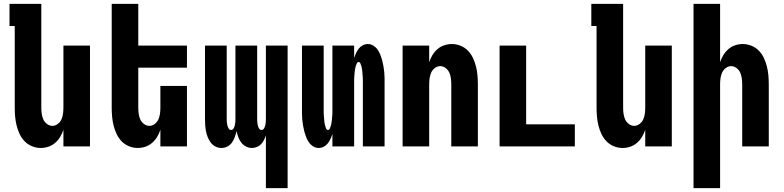

<svg xmlns="http://www.w3.org/2000/svg" viewBox="-20 -755 4040 990"><path d="M190 8Q167 8 145 -1Q123 -10 107 -26.5Q91 -43 81 -64.5Q71 -86 65.5 -108.5Q60 -131 58 -154Q56 -177 56 -200V-621H29V-735H193V-200Q193 -185 195 -169.5Q197 -154 203 -140Q209 -126 222 -116Q235 -106 250 -106Q265 -106 278 -116Q291 -126 297 -140Q303 -154 305 -169.5Q307 -185 307 -200V-520H444V0H307V-86Q301 -67 290.5 -49.5Q280 -32 264.5 -18.5Q249 -5 229.5 1.5Q210 8 190 8Z M690 8Q667 8 645 -1Q623 -10 607 -26.5Q591 -43 581 -64.5Q571 -86 565.5 -108.5Q560 -131 558 -154Q556 -177 556 -200V-735H693V-520H944V-406H693V-200Q693 -185 695 -169.5Q697 -154 703 -140Q709 -126 722 -116Q735 -106 750 -106Q765 -106 778 -116Q791 -126 797 -140Q803 -154 805 -169.5Q807 -185 807 -200V-312H944V0H807V-86Q801 -67 790.5 -49.5Q780 -32 764.5 -18.5Q749 -5 729.5 1.5Q710 8 690 8Z M1351 215V-57Q1347 -45 1341 -33Q1335 -21 1326 -11.5Q1317 -2 1304.5 3Q1292 8 1279 8Q1263 8 1248.5 0.5Q1234 -7 1224 -20Q1214 -33 1208.5 -48Q1203 -63 1200 -79Q1196 -63 1190.5 -48Q1185 -33 1176 -20Q1167 -7 1152.5 0.5Q1138 8 1122 8Q1106 8 1091 0.5Q1076 -7 1066.5 -20Q1057 -33 1051 -48Q1045 -63 1042 -79Q1039 -95 1038 -111Q1037 -127 1037 -143V-520H1149V-143Q1149 -134 1149.5 -126Q1150 -118 1152 -109.5Q1154 -101 1158.5 -93Q1163 -85 1171 -85Q1180 -85 1184.5 -93Q1189 -101 1191 -109.5Q1193 -118 1193.5 -126Q1194 -134 1194 -143V-520H1306V-143Q1306 -134 1306.5 -126Q1307 -118 1309 -109.5Q1311 -101 1315.5 -93Q1320 -85 1329 -85Q1337 -85 1341.5 -93Q1346 -101 1348 -109.5Q1350 -118 1350.5 -126Q1351 -134 1351 -143V-520H1463V215Z M1623 8Q1608 8 1594.5 -0.5Q1581 -9 1572.5 -21.5Q1564 -34 1558.5 -48.5Q1553 -63 1549 -78Q1545 -93 1542.5 -108Q1540 -123 1538.5 -138.5Q1537 -154 1537 -169.5Q1537 -185 1537 -200V-520H1649V-200Q1649 -194 1649 -188Q1649 -182 1649 -176Q1649 -170 1649.5 -163.5Q1650 -157 1650.5 -151Q1651 -145 1651.5 -139Q1652 -133 1652.5 -127Q1653 -121 1654.5 -115Q1656 -109 1657.5 -103.5Q1659 -98 1662 -91.5Q1665 -85 1671 -85Q1677 -85 1680 -91.5Q1683 -98 1685 -103.5Q1687 -109 1688 -115Q1689 -121 1690 -127Q1691 -133 1691.5 -139Q1692 -145 1692.5 -151Q1693 -157 1693.5 -163.5Q1694 -170 1694 -176Q1694 -182 1694 -188Q1694 -194 1694 -200V-520H1806V-455Q1810 -468 1815.5 -480.5Q1821 -493 1829.5 -504Q1838 -515 1850.5 -521.5Q1863 -528 1877 -528Q1892 -528 1905.5 -519.5Q1919 -511 1927.5 -498.5Q1936 -486 1941.5 -471.5Q1947 -457 1951 -442Q1955 -427 1957.5 -412Q1960 -397 1961.5 -381.5Q1963 -366 1963 -350.5Q1963 -335 1963 -320V0H1851V-320Q1851 -326 1851 -332Q1851 -338 1851 -344Q1851 -350 1850.5 -356.5Q1850 -363 1849.5 -369Q1849 -375 1848.5 -381Q1848 -387 1847.5 -393Q1847 -399 1845.5 -405Q1844 -411 1842.5 -416.5Q1841 -422 1838 -428.5Q1835 -435 1829 -435Q1823 -435 1820 -428.5Q1817 -422 1815 -416.5Q1813 -411 1812 -405Q1811 -399 1810 -393Q1809 -387 1808.5 -381Q1808 -375 1807.5 -369Q1807 -363 1806.5 -356.5Q1806 -350 1806 -344Q1806 -338 1806 -332Q1806 -326 1806 -320V0H1694V-65Q1690 -52 1684.5 -39.5Q1679 -27 1670.5 -16Q1662 -5 1649.5 1.5Q1637 8 1623 8Z M2056 0V-520H2193V-434Q2199 -453 2209.5 -470.5Q2220 -488 2235.5 -501.5Q2251 -515 2270.5 -521.5Q2290 -528 2310 -528Q2333 -528 2355 -519Q2377 -510 2393 -493.5Q2409 -477 2419 -455.5Q2429 -434 2434.5 -411.5Q2440 -389 2442 -366Q2444 -343 2444 -320V0H2307V-320Q2307 -335 2305 -350.5Q2303 -366 2297 -380Q2291 -394 2278 -404Q2265 -414 2250 -414Q2235 -414 2222 -404Q2209 -394 2203 -380Q2197 -366 2195 -350.5Q2193 -335 2193 -320V0Z M2556 0V-520H2693V-114H2944V0Z M3190 8Q3167 8 3145 -1Q3123 -10 3107 -26.5Q3091 -43 3081 -64.5Q3071 -86 3065.5 -108.5Q3060 -131 3058 -154Q3056 -177 3056 -200V-621H3029V-735H3193V-200Q3193 -185 3195 -169.5Q3197 -154 3203 -140Q3209 -126 3222 -116Q3235 -106 3250 -106Q3265 -106 3278 -116Q3291 -126 3297 -140Q3303 -154 3305 -169.5Q3307 -185 3307 -200V-520H3444V0H3307V-86Q3301 -67 3290.5 -49.5Q3280 -32 3264.5 -18.5Q3249 -5 3229.5 1.5Q3210 8 3190 8Z M3556 215V-735H3693V-434Q3699 -453 3709.5 -470.5Q3720 -488 3735.5 -501.5Q3751 -515 3770.5 -521.5Q3790 -528 3810 -528Q3833 -528 3855 -519Q3877 -510 3893 -493.5Q3909 -477 3919 -455.5Q3929 -434 3934.5 -411.5Q3940 -389 3942 -366Q3944 -343 3944 -320V0H3807V-320Q3807 -335 3805 -350.5Q3803 -366 3797 -380Q3791 -394 3778 -404Q3765 -414 3750 -414Q3735 -414 3722 -404Q3709 -394 3703 -380Q3697 -366 3695 -350.5Q3693 -335 3693 -320V215Z"/></svg>

Font: Iosevka Heavy
Style: Regular
Weight: 900
Monospace: yes
Designer: Belleve Invis
Foundry: Belleve Invis
Version: Version 32.5.0; ttfautohint (v1.8.4)